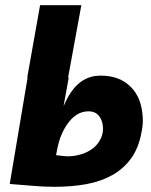

<svg xmlns="http://www.w3.org/2000/svg" viewBox="-20 -709 582 740"><path d="M189.5 11Q146.5 11 103.8 7Q61 3 17.5 0L86.5 -410.5H85L134.5 -689H293.5L242.5 -410.5H245L225 -300Q250 -357.5 280 -384Q316 -417.5 368 -417.5Q429.5 -417.5 469.5 -386.8Q509.5 -356 523 -304Q530 -277 530.5 -245.5Q530.5 -223 525.5 -200Q515 -140 486 -99.5Q457 -59 413 -34.2Q369 -9.5 312.5 0.8Q256 11 189.5 11ZM241 -106.5Q267.5 -106.5 294.2 -114.8Q321 -123 341 -139.5Q361 -156 371 -181Q376.5 -194.5 377 -210.5Q377 -247.5 357 -267Q344 -280 321 -280Q272 -280 237 -227Q212 -190 201.5 -139L196 -111Q230 -106.5 241 -106.5Z"/></svg>

Font: Lucymar Sans ExtraBold
Style: Italic
Weight: 800
Italic angle: -10°
Foundry: The League of Moveable Type (original font) / Main changes by Cristiano Sobral with portions from Mirco Monsees
Version: Version 2.00;August 30, 2020;FontCreator 13.0.0.2681 64-bit